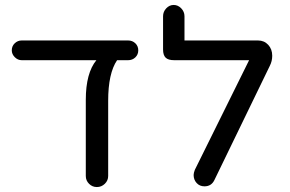

<svg xmlns="http://www.w3.org/2000/svg" viewBox="-20 -754 1176 779"><path d="M500 -509.8H455.1Q418.9 -456.5 418.9 -345.2V-40Q418.9 -21.5 405.3 -8.3Q391.6 4.9 373 4.9Q354.5 4.9 341.3 -8.3Q328.1 -21.5 328.1 -40V-349.1Q328.1 -457.5 371.1 -509.8H67.9Q52.2 -509.8 40 -522Q27.8 -534.2 27.8 -549.8Q27.8 -566.9 39.8 -578.4Q51.8 -589.8 67.9 -589.8H500Q517.1 -589.8 529.1 -578.4Q541 -566.9 541 -549.8Q541 -532.7 529.1 -521.2Q517.1 -509.8 500 -509.8Z M1074.7 -486.8 849.6 -22.9Q837.4 2 809.6 2Q790 2 777.8 -11.5Q765.6 -24.9 765.6 -43.9Q765.6 -51.8 770.5 -64.9L990.7 -509.8H686.5Q662.6 -509.8 652.1 -520Q641.6 -530.3 641.6 -553.2V-688Q641.6 -706.5 654.5 -720.2Q667.5 -733.9 684.6 -733.9Q702.1 -733.9 715.3 -720.2Q728.5 -706.5 728.5 -688V-589.8H1026.9Q1051.8 -589.8 1068.1 -572.3Q1084.5 -554.7 1084.5 -527.8Q1084.5 -505.9 1074.7 -486.8Z"/></svg>

Font: Aka-Acid-Varela
Style: Regular
Weight: 400
Designer: Joe Prince, Avraham Cornfeld, Cyberella
Foundry: Joe Prince, Avraham Cornfeld, Cyberella
Version: Version 2.000; ttfautohint (v1.5.33-1714) -l 8 -r 50 -G 200 